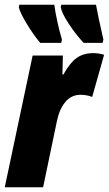

<svg xmlns="http://www.w3.org/2000/svg" viewBox="-32 -786 457 806"><path d="M105 -553H232L230 -473H234Q261 -522 289.5 -542.5Q318 -563 360 -563Q382 -563 405 -556L355 -379Q333 -388 306 -388Q267 -388 242 -357.5Q217 -327 207 -278L149 0H-12ZM47 -756 49 -766H196Q200 -735 209 -694Q218 -653 228 -620L225 -606H137Q108 -640 79.5 -687.5Q51 -735 47 -756ZM223 -756 225 -766H371Q379 -721 402 -620L399 -606H319Q284 -644 255.5 -688Q227 -732 223 -756Z"/></svg>

Font: Noto Sans UI CondBlack
Style: Italic
Weight: 900
Width: 3
Italic angle: -12°
Designer: Monotype Design Team
Foundry: Monotype Imaging Inc.
Version: Version 1.001